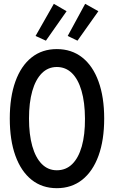

<svg xmlns="http://www.w3.org/2000/svg" viewBox="-20 -987 602 1015"><path d="M280.3 7.8Q202.6 7.8 147 -36.6Q91.3 -81.1 61.5 -163.6Q31.7 -246.1 31.7 -360.4Q31.7 -474.1 61.5 -556.6Q91.3 -639.2 147 -683.3Q202.6 -727.5 280.3 -727.5Q358.4 -727.5 414.6 -683.3Q470.7 -639.2 500.7 -556.6Q530.8 -474.1 530.8 -360.4Q530.8 -246.1 500.7 -163.6Q470.7 -81.1 414.6 -36.6Q358.4 7.8 280.3 7.8ZM280.3 -86.9Q328.6 -86.9 361.8 -119.6Q395 -152.3 412.4 -213.4Q429.7 -274.4 429.2 -360.4Q428.7 -446.3 410.9 -507.3Q393.1 -568.4 360.1 -600.6Q327.1 -632.8 280.3 -632.8Q233.9 -632.8 200.9 -599.6Q168 -566.4 150.6 -505.4Q133.3 -444.3 133.3 -360.4Q133.3 -276.4 150.6 -214.8Q168 -153.3 200.9 -120.1Q233.9 -86.9 280.3 -86.9ZM222.7 -772 168 -796.9 264.6 -966.8 332 -927.7ZM389.6 -772 337.9 -796.9 430.2 -966.8 500 -927.7Z"/></svg>

Font: Reddit Mono Medium
Style: Regular
Weight: 500
Monospace: yes
Designer: Stephen Hutchings
Foundry: Reddit
Version: Version 1.014